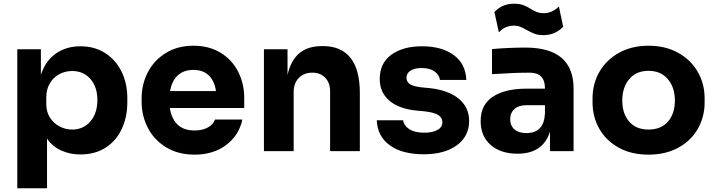

<svg xmlns="http://www.w3.org/2000/svg" viewBox="-20 -813 3850 1033"><path d="M73 -548H200V-410Q224 -485 280 -524.5Q336 -564 413 -564Q488 -564 545 -528Q602 -492 633.5 -428.5Q665 -365 665 -286V-263Q665 -183 635 -119Q605 -55 548 -18.5Q491 18 413 18Q356 18 309 -3.5Q262 -25 233 -67V200H73ZM504 -275Q504 -345 466.5 -388Q429 -431 368 -431Q331 -431 299 -414Q267 -397 248 -364.5Q229 -332 229 -289V-252Q229 -211 249 -180Q269 -149 301 -132.5Q333 -116 368 -116Q429 -116 466.5 -160Q504 -204 504 -275Z M742 -264V-284Q742 -359 775 -423.5Q808 -488 871.5 -527.5Q935 -567 1021 -567Q1106 -567 1168 -528.5Q1230 -490 1262 -426Q1294 -362 1294 -286V-232H894Q902 -175 935 -143Q968 -111 1027 -111Q1069 -111 1098 -127Q1127 -143 1137 -170H1284Q1266 -85 1197 -33Q1128 19 1027 19Q938 19 873 -21Q808 -61 775 -126Q742 -191 742 -264ZM1142 -323Q1134 -378 1103 -407.5Q1072 -437 1021 -437Q969 -437 937 -408Q905 -379 895 -323Z M1400 -548H1527V-409Q1560 -565 1712 -565H1719Q1815 -565 1865.5 -502Q1916 -439 1916 -313V0H1756V-322Q1756 -367 1730 -394.5Q1704 -422 1660 -422Q1615 -422 1587.5 -393.5Q1560 -365 1560 -319V0H1400Z M2007 -166H2149Q2153 -137 2182 -118Q2211 -99 2263 -99Q2306 -99 2333 -113.5Q2360 -128 2360 -155Q2360 -180 2338 -194Q2316 -208 2264 -214L2221 -218Q2124 -228 2073.5 -272.5Q2023 -317 2023 -388Q2023 -473 2085.5 -518.5Q2148 -564 2250 -564Q2357 -564 2421 -517Q2485 -470 2489 -383H2347Q2343 -411 2317.5 -429Q2292 -447 2248 -447Q2211 -447 2189 -433Q2167 -419 2167 -395Q2167 -372 2186 -360Q2205 -348 2248 -343L2291 -339Q2392 -328 2448 -282Q2504 -236 2504 -162Q2504 -80 2438 -31.5Q2372 17 2260 17Q2144 17 2077.5 -31Q2011 -79 2007 -166Z M2939 -105Q2902 14 2764 14Q2674 14 2620 -33Q2566 -80 2566 -162Q2566 -250 2632 -293Q2698 -336 2813 -336H2912V-338Q2912 -380 2891.5 -401Q2871 -422 2828 -422Q2749 -422 2627 -414V-549Q2719 -557 2807 -557Q3066 -557 3066 -336V0H2939ZM2812 -97Q2907 -97 2912 -203V-247H2812Q2771 -247 2748 -226.5Q2725 -206 2725 -171Q2725 -137 2748 -117Q2771 -97 2812 -97ZM2813 -652Q2794 -663 2779 -669Q2764 -675 2745 -675Q2697 -675 2664 -639L2640 -748Q2681 -793 2746 -793Q2774 -793 2794 -786Q2814 -779 2836 -765Q2855 -753 2870 -747.5Q2885 -742 2904 -742Q2951 -742 2987 -778L3010 -669Q2967 -624 2904 -624Q2876 -624 2857 -631Q2838 -638 2813 -652Z M3168 -261V-284Q3168 -362 3205 -426.5Q3242 -491 3310.5 -529Q3379 -567 3469 -567Q3560 -567 3628.5 -529Q3697 -491 3734 -426.5Q3771 -362 3771 -284V-261Q3771 -185 3735 -121Q3699 -57 3630.5 -19Q3562 19 3469 19Q3376 19 3308 -19Q3240 -57 3204 -121Q3168 -185 3168 -261ZM3611 -272Q3611 -343 3573 -387.5Q3535 -432 3469 -432Q3403 -432 3365.5 -387.5Q3328 -343 3328 -272Q3328 -202 3365 -159Q3402 -116 3469 -116Q3537 -116 3574 -159Q3611 -202 3611 -272Z"/></svg>

Font: Sora-SIA
Style: Bold
Weight: 700
Designer: Jonathan Barnbrook, Julián Moncada
Foundry: Barnbrook Fonts
Version: Version 2.000